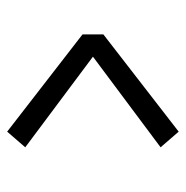

<svg xmlns="http://www.w3.org/2000/svg" viewBox="-11 -618 521 539"><g transform="rotate(-90 249.5 -348.5)"><path d="M422.4 -318.8V-377.4L149.4 -588.9L105.5 -538.1L359.9 -348.1L105.5 -158.2L149.4 -107.4Z"/></g></svg>

Font: Duru Sans
Style: Regular
Weight: 400
Designer: Onur Yazıcıgil
Foundry: Onur Yazıcıgil
Version: Version 1.002